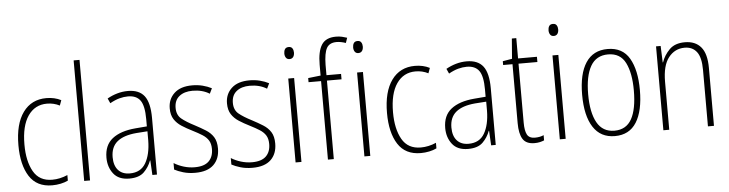

<svg xmlns="http://www.w3.org/2000/svg" viewBox="-47 -981 4579 1206"><g transform="rotate(-5 2242.5 -377.5)"><path d="M240 10Q143 10 96.5 -62.5Q50 -135 50 -259Q50 -393 103 -466Q156 -539 250 -539Q302 -539 343 -518L331 -485Q294 -504 251 -504Q175 -504 131.5 -441Q88 -378 88 -260Q88 -155 125 -90Q162 -25 243 -25Q292 -25 340 -46V-11Q320 -1 293.5 4.5Q267 10 240 10Z M479 0H442V-760H479Z M764 -539Q835 -539 868 -496Q901 -453 901 -357V0H872L867 -92H865Q850 -51 819 -20.5Q788 10 726 10Q659 10 626.5 -32Q594 -74 594 -133Q594 -212 645.5 -252.5Q697 -293 791 -301L864 -307V-353Q864 -437 839.5 -471Q815 -505 762 -505Q736 -505 708 -497.5Q680 -490 648 -472L634 -503Q664 -520 697 -529.5Q730 -539 764 -539ZM794 -271Q714 -264 673.5 -230.5Q633 -197 633 -133Q633 -80 659 -51Q685 -22 732 -22Q801 -22 832.5 -76Q864 -130 865 -218V-276Z M1297 -130Q1297 -65 1258 -27.5Q1219 10 1142 10Q1100 10 1066.5 0Q1033 -10 1011 -22V-63Q1038 -46 1072 -35.5Q1106 -25 1142 -25Q1202 -25 1230.5 -53Q1259 -81 1259 -130Q1259 -163 1246 -184Q1233 -205 1208 -221Q1183 -237 1149 -254Q1111 -273 1081.5 -292Q1052 -311 1034.5 -338Q1017 -365 1017 -407Q1017 -465 1056.5 -502Q1096 -539 1170 -539Q1205 -539 1236 -531Q1267 -523 1292 -510L1276 -477Q1231 -505 1169 -505Q1117 -505 1085.5 -480Q1054 -455 1054 -407Q1054 -362 1083 -338Q1112 -314 1165 -287Q1201 -268 1231.5 -249Q1262 -230 1279.5 -202.5Q1297 -175 1297 -130Z M1658 -130Q1658 -65 1619 -27.5Q1580 10 1503 10Q1461 10 1427.5 0Q1394 -10 1372 -22V-63Q1399 -46 1433 -35.5Q1467 -25 1503 -25Q1563 -25 1591.5 -53Q1620 -81 1620 -130Q1620 -163 1607 -184Q1594 -205 1569 -221Q1544 -237 1510 -254Q1472 -273 1442.5 -292Q1413 -311 1395.5 -338Q1378 -365 1378 -407Q1378 -465 1417.5 -502Q1457 -539 1531 -539Q1566 -539 1597 -531Q1628 -523 1653 -510L1637 -477Q1592 -505 1530 -505Q1478 -505 1446.5 -480Q1415 -455 1415 -407Q1415 -362 1444 -338Q1473 -314 1526 -287Q1562 -268 1592.5 -249Q1623 -230 1640.5 -202.5Q1658 -175 1658 -130Z M1795 -726Q1811 -726 1818 -715Q1825 -704 1825 -689Q1825 -671 1817 -660.5Q1809 -650 1794 -650Q1779 -650 1771.5 -661Q1764 -672 1764 -688Q1764 -704 1771 -715Q1778 -726 1795 -726ZM1812 -529V0H1775V-529Z M2108 -495H2016V0H1979V-495H1900V-521L1979 -530V-598Q1979 -682 2005.5 -723.5Q2032 -765 2096 -765Q2117 -765 2134 -761Q2151 -757 2166 -752L2155 -720Q2141 -725 2126 -728Q2111 -731 2097 -731Q2052 -731 2034.5 -699.5Q2017 -668 2016 -594V-529H2108Z M2229 -726Q2245 -726 2252 -715Q2259 -704 2259 -689Q2259 -671 2251 -660.5Q2243 -650 2228 -650Q2213 -650 2205.5 -661Q2198 -672 2198 -688Q2198 -704 2205 -715Q2212 -726 2229 -726ZM2246 -529V0H2209V-529Z M2564 10Q2467 10 2420.5 -62.5Q2374 -135 2374 -259Q2374 -393 2427 -466Q2480 -539 2574 -539Q2626 -539 2667 -518L2655 -485Q2618 -504 2575 -504Q2499 -504 2455.5 -441Q2412 -378 2412 -260Q2412 -155 2449 -90Q2486 -25 2567 -25Q2616 -25 2664 -46V-11Q2644 -1 2617.5 4.5Q2591 10 2564 10Z M2900 -539Q2971 -539 3004 -496Q3037 -453 3037 -357V0H3008L3003 -92H3001Q2986 -51 2955 -20.5Q2924 10 2862 10Q2795 10 2762.5 -32Q2730 -74 2730 -133Q2730 -212 2781.5 -252.5Q2833 -293 2927 -301L3000 -307V-353Q3000 -437 2975.5 -471Q2951 -505 2898 -505Q2872 -505 2844 -497.5Q2816 -490 2784 -472L2770 -503Q2800 -520 2833 -529.5Q2866 -539 2900 -539ZM2930 -271Q2850 -264 2809.5 -230.5Q2769 -197 2769 -133Q2769 -80 2795 -51Q2821 -22 2868 -22Q2937 -22 2968.5 -76Q3000 -130 3001 -218V-276Z M3287 -24Q3303 -24 3317.5 -27Q3332 -30 3342 -35V-2Q3330 3 3315 6.5Q3300 10 3281 10Q3228 10 3207 -24Q3186 -58 3186 -124V-496H3127V-520L3186 -530L3196 -657H3224V-529H3343V-496H3224V-124Q3224 -74 3237 -49Q3250 -24 3287 -24Z M3461 -726Q3477 -726 3484 -715Q3491 -704 3491 -689Q3491 -671 3483 -660.5Q3475 -650 3460 -650Q3445 -650 3437.5 -661Q3430 -672 3430 -688Q3430 -704 3437 -715Q3444 -726 3461 -726ZM3478 -529V0H3441V-529Z M3969 -265Q3969 -133 3924 -61.5Q3879 10 3788 10Q3698 10 3651.5 -62Q3605 -134 3605 -266Q3605 -398 3651.5 -468.5Q3698 -539 3789 -539Q3883 -539 3926 -465Q3969 -391 3969 -265ZM3643 -266Q3643 -151 3678.5 -87.5Q3714 -24 3788 -24Q3862 -24 3896.5 -85.5Q3931 -147 3931 -266Q3931 -375 3898.5 -440Q3866 -505 3789 -505Q3714 -505 3678.5 -443Q3643 -381 3643 -266Z M4276 -539Q4342 -539 4377.5 -497Q4413 -455 4413 -365V0H4375V-356Q4375 -435 4348 -470Q4321 -505 4272 -505Q4210 -505 4170.5 -455Q4131 -405 4131 -302V0H4094V-529H4123L4127 -425H4129Q4144 -469 4178.5 -504Q4213 -539 4276 -539Z"/></g></svg>

Font: Noto Sans Lao UI Cond ExtLt
Style: Regular
Weight: 200
Width: 3
Designer: Monotype Design Team
Foundry: Monotype Imaging Inc.
Version: Version 2.000; ttfautohint (v1.8.4.7-5d5b)